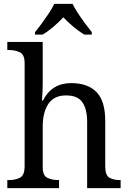

<svg xmlns="http://www.w3.org/2000/svg" viewBox="-20 -978 675 998"><path d="M18 0V-42H26Q60 -42 84 -54.5Q108 -67 108 -114V-650Q108 -694 83.5 -706Q59 -718 26 -718H18V-760H202V-540Q202 -522 201 -502.5Q200 -483 199 -469Q198 -455 198 -455H203Q249 -546 350 -546Q436 -546 481.5 -499.5Q527 -453 527 -350V-114Q527 -67 548.5 -54.5Q570 -42 604 -42H607V0H433V-345Q433 -410 408.5 -446Q384 -482 323 -482Q261 -482 231.5 -438Q202 -394 202 -320V-109Q202 -65 226.5 -53.5Q251 -42 284 -42H287V0ZM162 -811Q178 -830 197 -856Q216 -882 234 -909Q252 -936 262 -958H357Q368 -936 385.5 -909Q403 -882 422.5 -856Q442 -830 457 -811V-798H418Q390 -815 361 -839.5Q332 -864 309 -888Q287 -864 258.5 -839.5Q230 -815 201 -798H162Z"/></svg>

Font: NotoSerif-Regular
Style: Regular
Weight: 400
Designer: Monotype Design Team
Foundry: Monotype Imaging Inc.
Version: Version 2.007; ttfautohint (v1.8) -l 8 -r 50 -G 200 -x 14 -D